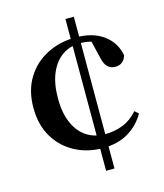

<svg xmlns="http://www.w3.org/2000/svg" viewBox="-116 -821 821 961"><g transform="rotate(-15 294.5 -341.0)"><path d="M357.4 52H313.9V-734.4H357.4ZM352.8 -598.4Q300.6 -598.4 260.4 -570.7Q220.2 -542.9 197.5 -489.5Q174.9 -436.2 174.9 -359.8Q174.9 -282.9 198.5 -230.6Q222.1 -178.2 263 -152Q303.9 -125.9 355.7 -125.9Q407.1 -125.9 450.3 -143Q493.4 -160.2 527.6 -199.4L547.2 -182.3Q516 -127.5 461.4 -94.4Q406.7 -61.4 327.2 -61.4Q250.2 -61.4 185.6 -95.3Q121 -129.2 82.5 -192.9Q44 -256.7 44 -346Q44 -434.7 83 -498.7Q122 -562.7 189.1 -597.4Q256.2 -632.1 338.7 -632.1Q427.8 -632.1 483 -591.4Q538.2 -550.8 550.6 -483Q544.4 -460.7 529.6 -449.6Q514.7 -438.4 494.2 -438.4Q471.6 -438.4 455.6 -452.3Q439.7 -466.2 431.9 -501.6L407.4 -604.9L464.7 -567.5Q432.3 -585.1 407 -591.8Q381.8 -598.4 352.8 -598.4Z"/></g></svg>

Font: Noto Serif SC
Style: Regular
Weight: 200
Designer: Ryoko NISHIZUKA 西塚涼子 (kana & ideographs); Frank Grießhammer (Latin, Greek & Cyrillic); Wenlong ZHANG 张文龙 (bopomofo); San
Foundry: Adobe
Version: Version 2.001;hotconv 1.1.0;makeotfexe 2.6.0